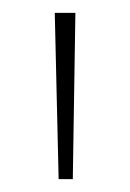

<svg xmlns="http://www.w3.org/2000/svg" viewBox="-20 -734 201 298"><path d="M97 -714 93 -456H71L65 -714Z"/></svg>

Font: Noto Sans Gujarati UI ExtraCondensed Thin
Style: Regular
Weight: 100
Width: 2
Designer: Jelle Bosma - Monotype Design Team, Universal Thirst
Foundry: Monotype Imaging Inc.
Version: Version 2.106; ttfautohint (v1.8.4.7-5d5b)